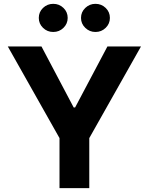

<svg xmlns="http://www.w3.org/2000/svg" viewBox="-20 -966 765 986"><path d="M20 -727.5H192.9L358.4 -414.1H365.7L531.7 -727.5H704.1L438.5 -256.8V0H285.6V-256.8ZM470.2 -801.8Q439.9 -801.8 418 -823Q396 -844.2 396 -874Q396 -904.3 418 -925.3Q439.9 -946.3 470.2 -946.3Q501 -946.3 522.7 -925.3Q544.4 -904.3 544.4 -874Q544.4 -844.2 522.7 -823Q501 -801.8 470.2 -801.8ZM179.2 -874Q179.2 -904.3 200.9 -925.3Q222.7 -946.3 253.4 -946.3Q284.2 -946.3 305.9 -925.3Q327.6 -904.3 327.6 -874Q327.6 -844.2 305.9 -823Q284.2 -801.8 253.4 -801.8Q222.7 -801.8 200.9 -823Q179.2 -844.2 179.2 -874Z"/></svg>

Font: Konkhmer Sleokchher
Style: Regular
Weight: 400
Designer: Suon May Sophanith
Version: Version 1.000; ttfautohint (v1.8.4.7-5d5b);gftools[0.9.23]